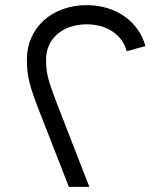

<svg xmlns="http://www.w3.org/2000/svg" viewBox="-20 -731 638 750"><path d="M249 -1H329L203 -325C167 -419 160 -445 160 -499C160 -579 224 -636 319 -636C398 -636 458 -595 475 -531L548 -551C522 -648 431 -711 319 -711C183 -711 85 -622 85 -499C85 -431 97 -391 133 -298Z"/></svg>

Font: Juman Normal
Style: Regular
Weight: 300
Designer: Bandar Raffah (Arabic) Julieta Ulanovsky (Latin)
Foundry: Caramella
Version: Version 5.022;PS 005.022;hotconv 1.0.88;makeotf.lib2.5.64775